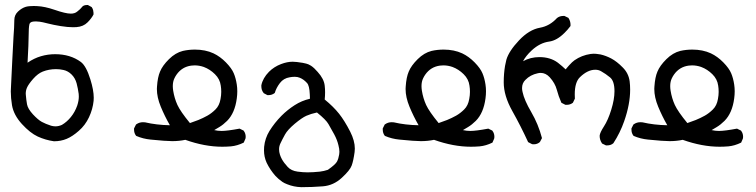

<svg xmlns="http://www.w3.org/2000/svg" viewBox="-20 -465 3040 772"><path d="M23.4 -97.7Q23.4 -105.5 24.7 -126.2Q25.9 -147 29.3 -221.2Q32.7 -295.4 34.4 -319.1Q36.1 -342.8 36.6 -352.5Q37.6 -372.6 37.6 -384.3Q37.6 -404.8 52.5 -418.7Q67.4 -432.6 83.5 -437.5Q95.2 -440.9 115.7 -440.9Q122.1 -440.9 129.9 -440.4Q160.2 -439 198.7 -425.8Q243.7 -410.2 264.6 -410.2Q280.8 -410.2 290.5 -418.5Q303.7 -428.7 308.6 -435.5Q314.9 -444.8 329.1 -444.8Q330.6 -444.8 333.5 -444.8L348.6 -436.5Q353 -430.2 354.5 -423.8Q356 -417.5 356 -413.6Q356 -409.7 356 -406.7Q348.1 -391.1 332 -375Q314.9 -357.9 287.6 -356Q280.3 -355.5 273.4 -355.5Q252.4 -355.5 223.9 -360.1Q195.3 -364.7 172.4 -370.6Q149.4 -376.5 139.6 -377.7Q129.9 -378.9 124.5 -378.9Q119.1 -378.9 114.7 -378.4Q100.1 -377 98.1 -366.7Q95.2 -353 95.2 -322.5Q95.2 -292 90.8 -212.9Q117.2 -231 144.8 -239Q172.4 -247.1 201.7 -247.1Q262.7 -247.1 305.2 -215.8Q326.7 -199.7 343.3 -146Q356.9 -102.5 356.9 -72.3Q356.9 -65.4 356.4 -59.6Q353 -25.9 337.9 6.3Q322.8 38.6 296.9 61Q271.5 83.5 248 93.3Q224.6 103 197.3 103H196.8Q162.6 98.1 131.8 84Q101.1 69.8 68.1 33.7Q35.2 -2.4 28.3 -41.5Q23.4 -70.8 23.4 -97.7ZM296.9 -76.7Q296.9 -82 296.4 -87.4Q293.5 -109.4 288.1 -129.9Q282.2 -151.4 267.8 -165.5Q253.4 -179.7 235.4 -183.6Q221.2 -187 205.1 -187Q176.8 -187 151.9 -177.2Q132.3 -169.4 113.3 -147.9Q94.2 -126 88.4 -112.3Q83.5 -101.1 83.5 -88.4Q83.5 -85 84 -82Q85.4 -64 88.6 -45.9Q91.8 -27.8 112.3 -5.4Q133.3 17.1 148.2 25.1Q163.1 33.2 185.5 40.5Q194.3 43 203.1 43Q215.8 43 229 37.1Q249.5 24.9 265.1 5.4Q281.2 -14.2 290.5 -40.5Q296.9 -60.1 296.9 -76.7Z M725.1 97.2Q700.7 102.5 672.4 102.5Q647.5 102.5 585.4 96.2Q555.2 93.3 527.8 81.5L526.9 80.6Q519 70.3 519 56.2Q519 54.2 519 51.3L526.9 35.6L528.3 34.7Q540 26.4 554.7 26.4Q559.6 26.4 563.5 26.9Q609.4 37.6 663.1 38.6Q642.1 2 626.5 -35.9Q610.8 -73.7 610.8 -107.4Q610.8 -112.3 611.3 -117.2Q613.8 -154.8 623.5 -177.2Q633.3 -201.2 659.4 -227.1Q685.5 -252.9 715.3 -260.3Q738.8 -265.6 763.7 -265.6Q805.7 -265.6 838.4 -250.5Q865.2 -237.8 888.4 -214.1Q911.6 -190.4 919.9 -170.4Q928.2 -150.9 932.1 -125Q934.1 -111.8 934.1 -97.9Q934.1 -84 932.1 -69.3Q924.3 -10.3 893.1 21Q877.4 36.6 861.8 45.9Q852.1 52.2 841.3 58.1Q856.4 61.5 871.1 61.5Q893.6 61.5 943.4 52.2L959.5 60.1Q964.8 67.4 966.3 73.5Q967.8 79.6 967.8 84Q967.8 90.8 966.8 92.8L960 108.4Q934.1 121.1 908.7 123.5Q890.1 125 873.5 125Q803.2 125 725.1 97.2ZM866.7 -66.9Q869.6 -82 869.6 -95.5Q869.6 -108.9 867.7 -120.6Q864.3 -147 844.2 -166.7Q824.2 -186.5 799.3 -195.8Q781.2 -202.1 762.7 -202.1Q755.9 -202.1 749 -201.2Q711.9 -196.3 689.9 -165Q685.1 -158.2 681.2 -149.9Q674.8 -136.7 674.8 -118.7Q674.8 -110.4 676.3 -100.6Q681.2 -69.8 693.4 -43Q705.6 -16.6 743.7 29.8L777.3 17.6Q796.4 9.8 814 0Q830.6 -9.3 846.4 -24.9Q862.3 -40.5 866.7 -66.9Z M1041.5 139.6Q1041.5 132.3 1042 125.5Q1045.4 90.8 1063.5 61.5Q1083.5 29.3 1111.8 0.5Q1135.7 -23.4 1164.6 -42Q1193.4 -60.5 1226.1 -67.9Q1226.1 -69.3 1226.1 -73.7Q1226.1 -78.1 1225.6 -85.9Q1224.1 -121.1 1214.4 -131.3Q1201.2 -146 1185.5 -152.3Q1176.3 -156.2 1165.5 -156.2Q1154.8 -156.2 1145 -154.3Q1120.1 -150.4 1105.5 -131.1Q1090.8 -111.8 1085 -91.8L1083.5 -90.3Q1073.2 -82.5 1059.6 -82.5Q1058.1 -82.5 1055.2 -82.5L1040.5 -90.3Q1034.7 -97.7 1032.7 -104.5Q1030.8 -111.3 1030.8 -118.2Q1030.8 -120.6 1030.8 -122.1Q1036.6 -150.9 1061.5 -176.3Q1082 -196.8 1110.4 -207.5Q1134.8 -216.8 1156.7 -216.8Q1170.4 -216.8 1196.8 -212.4Q1214.4 -209 1220 -206.3Q1225.6 -203.6 1230.5 -200.7Q1243.2 -192.4 1257.3 -175.8Q1282.7 -147.9 1285.6 -120.6Q1287.1 -107.9 1287.1 -93.8Q1287.1 -79.6 1285.6 -64.9Q1320.8 -36.1 1343.3 -7.8Q1365.7 20.5 1388.2 64.5Q1406.7 101.1 1406.7 132.3Q1406.7 139.6 1405.8 146.5Q1400.9 182.1 1394 200.7Q1387.2 219.7 1354 250.2Q1320.8 280.8 1278.1 284.2Q1235.4 287.6 1191.4 287.6Q1161.1 286.6 1134.8 275.9Q1123 271.5 1115.2 266.1Q1099.1 254.9 1087.4 242.2Q1065.9 217.8 1052.2 189.5Q1041.5 166 1041.5 139.6ZM1107.4 111.8Q1102.1 123 1102.1 135.3Q1102.1 146 1105.5 156.5Q1108.9 167 1113.3 174.8Q1121.6 189.9 1136.7 206.1Q1150.9 221.7 1176.8 225.1Q1198.2 228 1216.8 228Q1238.3 228 1266.1 225.1Q1282.7 223.1 1298.3 217.8Q1329.1 196.3 1335.2 184.3Q1341.3 172.4 1343.8 155.8Q1344.7 150.9 1344.7 145.5Q1344.7 133.3 1340.8 119.1Q1335.9 97.7 1323.7 75Q1311.5 52.2 1300.8 34.2Q1291 16.6 1254.4 -12.7Q1229.5 -7.3 1211.9 0.5Q1194.3 8.3 1165 32.7Q1136.2 57.1 1126 75.7Q1115.2 95.2 1107.4 111.8Z M1725.1 97.2Q1700.7 102.5 1672.4 102.5Q1647.5 102.5 1585.4 96.2Q1555.2 93.3 1527.8 81.5L1526.9 80.6Q1519 70.3 1519 56.2Q1519 54.2 1519 51.3L1526.9 35.6L1528.3 34.7Q1540 26.4 1554.7 26.4Q1559.6 26.4 1563.5 26.9Q1609.4 37.6 1663.1 38.6Q1642.1 2 1626.5 -35.9Q1610.8 -73.7 1610.8 -107.4Q1610.8 -112.3 1611.3 -117.2Q1613.8 -154.8 1623.5 -177.2Q1633.3 -201.2 1659.4 -227.1Q1685.5 -252.9 1715.3 -260.3Q1738.8 -265.6 1763.7 -265.6Q1805.7 -265.6 1838.4 -250.5Q1865.2 -237.8 1888.4 -214.1Q1911.6 -190.4 1919.9 -170.4Q1928.2 -150.9 1932.1 -125Q1934.1 -111.8 1934.1 -97.9Q1934.1 -84 1932.1 -69.3Q1924.3 -10.3 1893.1 21Q1877.4 36.6 1861.8 45.9Q1852.1 52.2 1841.3 58.1Q1856.4 61.5 1871.1 61.5Q1893.6 61.5 1943.4 52.2L1959.5 60.1Q1964.8 67.4 1966.3 73.5Q1967.8 79.6 1967.8 84Q1967.8 90.8 1966.8 92.8L1960 108.4Q1934.1 121.1 1908.7 123.5Q1890.1 125 1873.5 125Q1803.2 125 1725.1 97.2ZM1866.7 -66.9Q1869.6 -82 1869.6 -95.5Q1869.6 -108.9 1867.7 -120.6Q1864.3 -147 1844.2 -166.7Q1824.2 -186.5 1799.3 -195.8Q1781.2 -202.1 1762.7 -202.1Q1755.9 -202.1 1749 -201.2Q1711.9 -196.3 1689.9 -165Q1685.1 -158.2 1681.2 -149.9Q1674.8 -136.7 1674.8 -118.7Q1674.8 -110.4 1676.3 -100.6Q1681.2 -69.8 1693.4 -43Q1705.6 -16.6 1743.7 29.8L1777.3 17.6Q1796.4 9.8 1814 0Q1830.6 -9.3 1846.4 -24.9Q1862.3 -40.5 1866.7 -66.9Z M2083 -218.8Q2112.8 -235.4 2148.9 -235.4Q2192.9 -235.4 2223.1 -212.9Q2241.2 -198.7 2254.4 -186Q2256.8 -189 2259.3 -191.9Q2261.7 -194.8 2263.9 -197.3Q2266.1 -199.7 2268.1 -202.1Q2280.8 -216.3 2290 -222.7Q2318.8 -242.7 2354.5 -248Q2361.3 -249 2366.2 -249Q2371.1 -249 2377.4 -248.5Q2383.8 -248 2394.5 -246.1Q2416 -241.2 2437.5 -230Q2460.4 -217.8 2483.4 -194.3Q2507.3 -170.9 2511.7 -138.2Q2513.7 -122.6 2513.7 -104.5Q2513.7 -45.9 2489.7 22.5Q2473.6 68.8 2446.3 110.8Q2436.5 119.6 2421.4 119.6Q2419.4 119.6 2416.5 119.6L2400.4 111.8L2399.9 110.4Q2391.1 97.2 2391.1 81.1V80.6Q2392.1 68.4 2408.4 43.2Q2424.8 18.1 2437.7 -23.7Q2450.7 -65.4 2450.7 -98.1Q2450.7 -139.2 2432.9 -153.8Q2415 -168.5 2397.5 -178.2Q2387.2 -184.6 2373.5 -184.6Q2342.8 -184.6 2312 -154.8Q2291 -134.8 2291 -85.4Q2291 -78.1 2291.5 -68.4L2283.7 -52.2L2282.7 -51.3Q2272.5 -43.5 2258.3 -43.5Q2256.3 -43.5 2253.4 -43.5L2237.3 -51.8Q2225.6 -78.1 2218.8 -104.2Q2211.9 -130.4 2190.4 -154.3Q2174.3 -171.9 2153.8 -171.9Q2148.4 -171.9 2142.1 -170.4Q2112.3 -164.1 2092.8 -144Q2079.1 -130.9 2079.1 -110.8Q2079.1 -103.5 2081.1 -95.2Q2087.9 -62.5 2116.2 -14.2Q2144.5 34.2 2159.2 90.3L2150.9 106Q2140.6 115.2 2126.5 115.2Q2120.6 115.2 2118.7 114.3L2103.5 106.4Q2074.2 42.5 2039.8 -18.8Q2005.4 -80.1 2005.4 -133.8Q2005.4 -168.9 2010.7 -200.2Q2013.2 -213.9 2016.1 -225.1Q2026.4 -259.8 2066.9 -302.7Q2107.4 -345.7 2150.9 -353.5Q2190.4 -360.4 2219.7 -392.6Q2230.5 -400.9 2244.6 -400.9Q2246.6 -400.9 2249.5 -400.9L2265.6 -393.1Q2270.5 -385.3 2272.2 -378.4Q2273.9 -371.6 2273.9 -367.7Q2273.9 -363.8 2273.9 -360.4Q2261.7 -344.2 2250 -333Q2219.2 -302.2 2188.5 -297.9Q2150.9 -293 2117.7 -262.2Q2093.8 -239.7 2083 -218.8Z M2725.1 97.2Q2700.7 102.5 2672.4 102.5Q2647.5 102.5 2585.4 96.2Q2555.2 93.3 2527.8 81.5L2526.9 80.6Q2519 70.3 2519 56.2Q2519 54.2 2519 51.3L2526.9 35.6L2528.3 34.7Q2540 26.4 2554.7 26.4Q2559.6 26.4 2563.5 26.9Q2609.4 37.6 2663.1 38.6Q2642.1 2 2626.5 -35.9Q2610.8 -73.7 2610.8 -107.4Q2610.8 -112.3 2611.3 -117.2Q2613.8 -154.8 2623.5 -177.2Q2633.3 -201.2 2659.4 -227.1Q2685.5 -252.9 2715.3 -260.3Q2738.8 -265.6 2763.7 -265.6Q2805.7 -265.6 2838.4 -250.5Q2865.2 -237.8 2888.4 -214.1Q2911.6 -190.4 2919.9 -170.4Q2928.2 -150.9 2932.1 -125Q2934.1 -111.8 2934.1 -97.9Q2934.1 -84 2932.1 -69.3Q2924.3 -10.3 2893.1 21Q2877.4 36.6 2861.8 45.9Q2852.1 52.2 2841.3 58.1Q2856.4 61.5 2871.1 61.5Q2893.6 61.5 2943.4 52.2L2959.5 60.1Q2964.8 67.4 2966.3 73.5Q2967.8 79.6 2967.8 84Q2967.8 90.8 2966.8 92.8L2960 108.4Q2934.1 121.1 2908.7 123.5Q2890.1 125 2873.5 125Q2803.2 125 2725.1 97.2ZM2866.7 -66.9Q2869.6 -82 2869.6 -95.5Q2869.6 -108.9 2867.7 -120.6Q2864.3 -147 2844.2 -166.7Q2824.2 -186.5 2799.3 -195.8Q2781.2 -202.1 2762.7 -202.1Q2755.9 -202.1 2749 -201.2Q2711.9 -196.3 2689.9 -165Q2685.1 -158.2 2681.2 -149.9Q2674.8 -136.7 2674.8 -118.7Q2674.8 -110.4 2676.3 -100.6Q2681.2 -69.8 2693.4 -43Q2705.6 -16.6 2743.7 29.8L2777.3 17.6Q2796.4 9.8 2814 0Q2830.6 -9.3 2846.4 -24.9Q2862.3 -40.5 2866.7 -66.9Z"/></svg>

Font: Bakudai
Style: Medium
Weight: 500
Version: Version 1.48